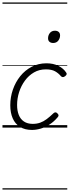

<svg xmlns="http://www.w3.org/2000/svg" viewBox="-20 -1030 563 1550"><path d="M238 19Q181 19 141.5 -5.5Q102 -30 82.5 -75Q63 -120 63 -180Q63 -246 84 -306.5Q105 -367 143.5 -415Q182 -463 236 -491Q290 -519 355 -519Q410 -519 451 -498.5Q492 -478 513 -446Q520 -438 518 -430.5Q516 -423 506 -415Q495 -407 487 -407.5Q479 -408 472 -415Q452 -439 424.5 -454.5Q397 -470 350 -470Q297 -470 254.5 -445.5Q212 -421 181.5 -379.5Q151 -338 134.5 -287Q118 -236 118 -182Q118 -137 131.5 -102.5Q145 -68 173.5 -49Q202 -30 244 -30Q277 -30 304 -39.5Q331 -49 357 -68.5Q383 -88 412 -116Q421 -124 429 -123Q437 -122 443 -115Q451 -108 452.5 -100.5Q454 -93 446 -84Q416 -48 380 -25Q344 -2 308 8.5Q272 19 238 19ZM409 -683Q391 -683 379.5 -692.5Q368 -702 368 -721Q368 -745 382.5 -763.5Q397 -782 424 -782Q442 -782 453.5 -772.5Q465 -763 465 -744Q465 -721 450.5 -702Q436 -683 409 -683ZM0 490H523V500H0ZM0 -20H523V0H0ZM0 -505H523V-500H0ZM0 -1010H523V-1000H0Z"/></svg>

Font: Playwrite TZ Guides
Style: Regular
Weight: 400
Designer: Veronika Burian, José Scaglione
Foundry: TypeTogether
Version: Version 1.003